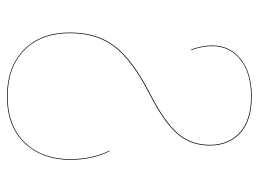

<svg xmlns="http://www.w3.org/2000/svg" viewBox="-118 -450 759 564"><g transform="rotate(90 262.0 -167.5)"><path d="M75 7Q75 -72 115 -124.5Q155 -177 252 -227Q338 -271 371.5 -310Q405 -349 405 -404Q405 -459 368.5 -492Q332 -525 263 -525Q194 -525 154.5 -493.5Q115 -462 115 -411Q115 -381 127 -349H125Q113 -381 113 -411Q113 -463 153.5 -495Q194 -527 263 -527Q333 -527 370 -493.5Q407 -460 407 -404Q407 -348 373 -308.5Q339 -269 253 -225Q156 -175 116.5 -123Q77 -71 77 7Q77 92 127 141Q177 190 262 190Q350 190 398.5 139Q447 88 447 7Q447 -59 422 -109H424Q449 -59 449 7Q449 88 400 140Q351 192 262 192Q177 192 126 142.5Q75 93 75 7Z"/></g></svg>

Font: FiraGO Two
Style: Regular
Weight: 100
Designer: bBox Type
Foundry: bBox Type GmbH
Version: Version 1.001